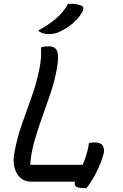

<svg xmlns="http://www.w3.org/2000/svg" viewBox="-20 -949 640 1003"><path d="M144 0Q93 0 68.5 -42.5Q44 -85 54 -145Q68 -224 93 -296Q118 -368 144 -439.5Q170 -511 186 -590Q192 -619 194 -647.5Q196 -676 194 -701Q205 -705 214.5 -706Q224 -707 234 -707Q272 -707 280 -677.5Q288 -648 277 -589Q265 -524 243.5 -460.5Q222 -397 199.5 -334.5Q177 -272 159.5 -210.5Q142 -149 138 -88H412Q422 -111 431 -139.5Q440 -168 445 -202Q459 -205 476 -205Q506 -205 516.5 -188Q527 -171 522 -149Q509 -100 486 -53.5Q463 -7 432 34Q390 34 378.5 26.5Q367 19 371 3Q371 1 372 0ZM336 -929Q377 -931 404 -920Q415 -916 415.5 -906.5Q416 -897 410 -886Q372 -822 295 -785Q279 -777 265.5 -774Q252 -771 235 -771Q200 -771 179 -789Q234 -819 273 -852.5Q312 -886 336 -929Z"/></svg>

Font: Recursive Mn Csl St
Style: Italic
Weight: 400
Italic angle: -15°
Monospace: yes
Version: Version 1.079;hotconv 1.0.112;makeotfexe 2.5.65598; ttfautoh